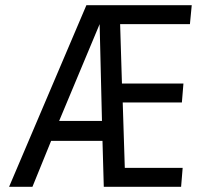

<svg xmlns="http://www.w3.org/2000/svg" viewBox="-20 -720 783 740"><path d="M380 0 375 -177H177L105 0H15L313 -700H719L712 -627H443L450 -398H687L681 -325H453L461 -73H684L678 0ZM208 -254H373L364 -627Z"/></svg>

Font: Share
Style: Italic
Weight: 400
Version: Version 1.002